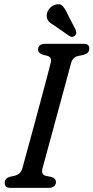

<svg xmlns="http://www.w3.org/2000/svg" viewBox="-20 -913 454 933"><path d="M186.5 -94.5Q182.5 -78 186.8 -70Q191 -62 200.5 -59L230.5 -53Q252 -45.5 252 -29Q252 -15.5 242.5 -7.8Q233 0 217.5 0H31.5Q15.5 0 9.2 -6.8Q3 -13.5 3 -24.5Q3 -46.5 28 -54L51 -59Q66 -63 75 -71Q84 -79 89 -96.5Q93.5 -113 103.8 -150.5Q114 -188 127.8 -238.2Q141.5 -288.5 156.2 -343.2Q171 -398 185 -450.2Q199 -502.5 210 -544Q221 -585.5 226.5 -608.5Q233 -635 210.5 -641.5L187 -647.5Q165 -655.5 165 -672Q165.5 -700 200.5 -700H386Q402.5 -700 408.2 -693.8Q414 -687.5 414 -676.5Q414 -654.5 386.5 -646.5L357.5 -640.5Q333 -634 325 -605.5Q319 -582.5 307.8 -540.8Q296.5 -499 282.2 -446.8Q268 -394.5 253 -339.5Q238 -284.5 224.5 -234.5Q211 -184.5 200.8 -147.5Q190.5 -110.5 186.5 -94.5ZM308 -845 348 -767.5Q350 -760.5 350.5 -753.5Q351 -746.5 344.5 -740.5Q332 -729 318.5 -737L246 -787.5Q227 -798 217 -809Q207 -820 207 -836.5Q206.5 -853 218.2 -868.8Q230 -884.5 249.5 -890.5Q272.5 -897 284.8 -883.5Q297 -870 308 -845Z"/></svg>

Font: Fraunces 144pt S100
Style: Italic
Weight: 400
Italic angle: -16°
Version: Version 1.000; ttfautohint (v1.8.3)